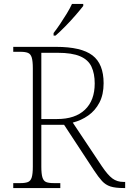

<svg xmlns="http://www.w3.org/2000/svg" viewBox="-20 -951 653 971"><path d="M47 0V-25H84Q108 -25 121.5 -30.5Q135 -36 140.5 -54Q146 -72 146 -108V-606Q146 -642 140.5 -660Q135 -678 121.5 -683.5Q108 -689 84 -689H47V-714H264Q391 -714 447.5 -671Q504 -628 504 -530Q504 -473 483 -432.5Q462 -392 426.5 -367Q391 -342 348 -331L496 -109Q525 -66 548.5 -48.5Q572 -31 604 -31H613V0H607Q563 0 538.5 -8Q514 -16 496 -35.5Q478 -55 455 -90L304 -320H189V-108Q189 -72 194.5 -54Q200 -36 213 -30.5Q226 -25 251 -25H285V0ZM269 -349Q360 -349 409.5 -396Q459 -443 459 -529Q459 -579 442.5 -614Q426 -649 385 -666.5Q344 -684 272 -684H189V-349ZM251 -784Q266 -803 283.5 -829Q301 -855 317.5 -882Q334 -909 344 -931H401V-921Q388 -904 363 -875Q338 -846 310 -817.5Q282 -789 261 -771H251Z"/></svg>

Font: Noto Serif Malayalam ExtraLight
Style: Regular
Weight: 200
Designer: Indian type Foundry, Jelle Bosma, Monotype Design Team
Foundry: Monotype Imaging Inc.
Version: Version 2.104; ttfautohint (v1.8.4.7-5d5b)